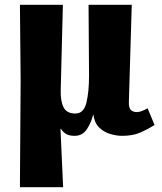

<svg xmlns="http://www.w3.org/2000/svg" viewBox="-20 -556 675 800"><path d="M63 224 66 -225 63 -536H242L233 -180Q232 -134 245 -108.5Q258 -83 294 -83Q329 -83 340 -128Q351 -173 351 -240L349 -536H529L517 -133Q516 -106 525.5 -97.5Q535 -89 550 -89Q561 -89 573 -94Q585 -99 595 -105L624 -35Q597 -18 565.5 -4Q534 10 489 10Q466 10 440 2.5Q414 -5 394 -24Q374 -43 369 -78H368Q361 -47 342.5 -18.5Q324 10 291 10Q270 10 257 3Q244 -4 234 -19H232L243 224Z"/></svg>

Font: Noto Serif Condensed Black
Style: Regular
Weight: 900
Width: 3
Designer: Monotype Design Team
Foundry: Monotype Imaging Inc.
Version: Version 2.015; ttfautohint (v1.8.4.7-5d5b)